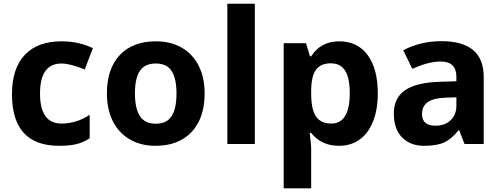

<svg xmlns="http://www.w3.org/2000/svg" viewBox="-20 -780 2715 1040"><path d="M313 -110.8Q395 -110.8 465.8 -158.2V-30.8Q429.7 -7.8 392.8 1Q356 9.8 299.8 9.8Q44.9 9.8 44.9 -270Q44.9 -409.2 114.3 -482.7Q183.6 -556.2 313 -556.2Q407.7 -556.2 482.9 -519L439 -403.8Q358.9 -436 313 -436Q196.8 -436 196.8 -273.4Q196.8 -110.8 313 -110.8Z M1088.4 -273.9Q1088.4 -140.6 1018.1 -65.4Q947.8 9.8 822.3 9.8Q743.7 9.8 683.6 -24.7Q623.5 -59.1 591.3 -123.5Q559.1 -188 559.1 -273.9Q559.1 -407.7 628.9 -481.9Q698.7 -556.2 825.2 -556.2Q903.8 -556.2 963.9 -522Q1023.9 -487.8 1056.2 -423.8Q1088.4 -359.9 1088.4 -273.9ZM737.5 -395.8Q710.9 -355.5 710.9 -274.4Q710.9 -193.4 737.5 -151.6Q764.2 -109.9 823.7 -109.9Q883.3 -109.9 909.7 -151.1Q936 -192.4 936 -273.4Q936 -354.5 909.7 -395.3Q883.3 -436 823.7 -436Q764.2 -436 737.5 -395.8Z M1360.4 0H1211.4V-759.8H1360.4Z M1665.5 -291V-274.9Q1665.5 -187 1691.7 -148.9Q1717.8 -110.8 1774.4 -110.8Q1874.5 -110.8 1874.5 -275.9Q1874.5 -356.4 1849.9 -396.7Q1825.2 -437 1771.5 -437Q1717.8 -437 1692.1 -403.1Q1666.5 -369.1 1665.5 -291ZM1816.4 9.8Q1720.2 9.8 1665.5 -60.1H1657.7Q1665.5 8.3 1665.5 19V240.2H1516.6V-545.9H1637.7L1658.7 -475.1H1665.5Q1717.8 -556.2 1817.4 -556.2Q1917 -556.2 1971.7 -481.4Q2026.4 -406.7 2026.4 -273.9Q2026.4 -186.5 2000.7 -122.1Q1975.1 -57.6 1927.7 -23.9Q1880.4 9.8 1816.4 9.8Z M2266.1 -162.1Q2266.1 -99.1 2338.4 -99.1Q2390.1 -99.1 2421.1 -128.9Q2452.1 -158.7 2452.1 -208V-252.9L2394.5 -251Q2329.6 -249 2297.9 -227.5Q2266.1 -206.1 2266.1 -162.1ZM2357.4 -336.9 2452.1 -339.8V-363.8Q2452.1 -446.8 2367.2 -446.8Q2301.8 -446.8 2213.4 -407.2L2164.1 -507.8Q2258.3 -557.1 2370.6 -557.1Q2600.1 -557.1 2600.1 -363.8V0H2496.1L2467.3 -74.2H2463.4Q2425.8 -26.9 2386 -8.5Q2346.2 9.8 2274.9 9.8Q2203.6 9.8 2158.4 -35.2Q2113.3 -80.1 2113.3 -165Q2113.3 -250 2174.1 -291.3Q2234.9 -332.5 2357.4 -336.9Z"/></svg>

Font: OpenSans-Bold
Style: Bold
Weight: 700
Foundry: Ascender Corporation
Version: Version 1.10